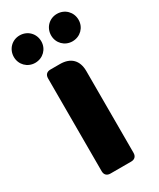

<svg xmlns="http://www.w3.org/2000/svg" viewBox="-209 -830 739 892"><g transform="rotate(-30 160.5 -383.5)"><path d="M75 -528V-30C75 -11 86 0 105 0H216C235 0 246 -11 246 -30V-468C246 -526 214 -558 156 -558H105C86 -558 75 -547 75 -528ZM-13 -693C-13 -652 19 -620 60 -620C102 -620 134 -652 134 -693C134 -735 102 -767 60 -767C19 -767 -13 -735 -13 -693ZM187 -693C187 -652 219 -620 260 -620C302 -620 334 -652 334 -693C334 -735 302 -767 260 -767C219 -767 187 -735 187 -693Z"/></g></svg>

Font: Arvore Sans
Style: Bold
Weight: 700
Designer: Jonny Pinhorn (Latin) Dan Schunck (customization for Arvore)
Version: Version 1.000;Glyphs 3.3 (3305)